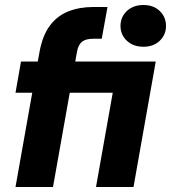

<svg xmlns="http://www.w3.org/2000/svg" viewBox="-20 -748 684 768"><path d="M42 0 109 -377H42L64 -502H131L138 -540Q150 -606 179.5 -645.5Q209 -685 253.5 -702.5Q298 -720 353 -720H410L387 -593H353Q323 -593 308 -581Q293 -569 288 -541L281 -502H603L514 0H364L431 -377H259L192 0ZM554 -561Q513 -561 487.5 -585Q462 -609 462 -644Q462 -680 487.5 -704Q513 -728 554 -728Q594 -728 619 -704Q644 -680 644 -644Q644 -609 619 -585Q594 -561 554 -561Z"/></svg>

Font: DM Sans 16pt Black
Style: Italic
Weight: 900
Italic angle: -10°
Version: Version 4.004;gftools[0.9.30]